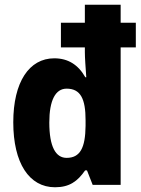

<svg xmlns="http://www.w3.org/2000/svg" viewBox="-20 -780 596 810"><path d="M212 10C273 10 307 -15 339 -61H347L371 0H489V-580H553V-684H489V-760H338V-684H237V-580H338V-560C338 -536 341 -497 344 -454H340C310 -507 267 -534 209 -534C103 -534 36 -434 36 -264C36 -92 103 10 212 10ZM261 -114C215 -114 188 -161 188 -263C188 -357 214 -406 261 -406C320 -406 341 -363 341 -273V-249C340 -156 318 -114 261 -114Z"/></svg>

Font: Noto Sans Gurmukhi Condensed ExtraBold
Style: Regular
Weight: 800
Width: 3
Designer: Jelle Bosma - Monotype Design Team
Foundry: Monotype Imaging Inc.
Version: Version 2.004